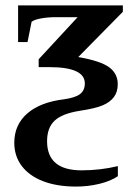

<svg xmlns="http://www.w3.org/2000/svg" viewBox="-20 -479 493 715"><path d="M263.7 215.8Q191.9 215.8 139.9 195.6Q87.9 175.3 60.5 138.4Q33.2 101.6 33.2 52.7Q33.2 -14.2 81.5 -56.4Q129.9 -98.6 219.2 -109.4Q260.7 -115.2 278.3 -128.9Q295.9 -142.6 295.9 -168.5Q295.9 -229 163.6 -229H124V-258.3L269 -415H185.5Q158.2 -415 132.8 -410.4Q107.4 -405.8 97.7 -397.9L82.5 -322.3H47.4V-459H437.5V-435.1L271.5 -266.6Q354.5 -252 386.5 -228.5Q418.5 -205.1 418.5 -165.5Q418.5 -136.7 404.3 -117.7Q390.1 -98.6 362.8 -86.9Q335.4 -75.2 277.3 -66.4Q211.9 -56.2 183.6 -29.8Q155.3 -3.4 155.3 46.9Q155.3 155.3 283.7 155.3Q354 155.3 418.9 139.6V177.2Q391.1 195.8 349.4 205.8Q307.6 215.8 263.7 215.8Z"/></svg>

Font: Tinos
Style: Bold
Weight: 700
Designer: Steve Matteson
Foundry: Monotype Imaging Inc.
Version: Version 1.23